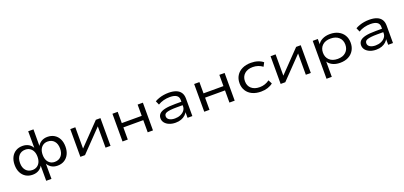

<svg xmlns="http://www.w3.org/2000/svg" viewBox="29 -1852 6710 3188"><g transform="rotate(-20 3384.0 -257.5)"><path d="M471 180V-107H480Q458 -52 410 -21.5Q362 9 297 9Q228 9 176.5 -22.5Q125 -54 96.5 -111Q68 -168 68 -245Q68 -323 96.5 -380Q125 -437 176.5 -468Q228 -499 297 -499Q362 -499 409.5 -469Q457 -439 480 -384H472L471 -695H564L563 -384H554Q578 -439 625.5 -469Q673 -499 737 -499Q806 -499 858 -467.5Q910 -436 938 -379.5Q966 -323 966 -245Q966 -168 937.5 -111Q909 -54 857.5 -22.5Q806 9 737 9Q672 9 625 -21.5Q578 -52 554 -107H563L564 180ZM320 -66Q365 -66 399.5 -87.5Q434 -109 453 -149Q472 -189 472 -245Q472 -302 453 -341.5Q434 -381 399.5 -403Q365 -425 320 -425Q248 -425 205.5 -377Q163 -329 163 -245Q163 -162 205.5 -114Q248 -66 320 -66ZM714 -66Q786 -66 828.5 -114Q871 -162 871 -245Q871 -329 828.5 -377Q786 -425 714 -425Q669 -425 635 -403Q601 -381 582 -341.5Q563 -302 563 -245Q563 -189 582 -149Q601 -109 635 -87.5Q669 -66 714 -66Z M1140 0V-490H1229V-95H1211L1592 -490H1673V0H1585V-395H1603L1222 0Z M1885 0V-490H1978V-291H2330V-490H2423V0H2330V-215H1978V0Z M2823 9Q2760 9 2711.5 -11Q2663 -31 2635.5 -65.5Q2608 -100 2608 -145Q2608 -192 2638.5 -223.5Q2669 -255 2737.5 -270.5Q2806 -286 2921 -286H3046V-225H2925Q2858 -225 2814.5 -220Q2771 -215 2746 -206Q2721 -197 2711 -182Q2701 -167 2701 -147Q2701 -107 2738 -84Q2775 -61 2836 -61Q2889 -61 2933 -79.5Q2977 -98 3003 -131Q3029 -164 3029 -205V-318Q3029 -373 2989.5 -399Q2950 -425 2874 -425Q2816 -425 2762.5 -411Q2709 -397 2663 -369L2633 -438Q2666 -457 2706 -471Q2746 -485 2790 -492Q2834 -499 2878 -499Q2955 -499 3008.5 -478.5Q3062 -458 3090.5 -416Q3119 -374 3119 -308V0H3034V-112L3042 -113Q3025 -78 2995 -50.5Q2965 -23 2922 -7Q2879 9 2823 9Z M3329 0V-490H3422V-291H3774V-490H3867V0H3774V-215H3422V0Z M4332 9Q4244 9 4178.5 -22Q4113 -53 4077 -110.5Q4041 -168 4041 -244Q4041 -321 4077 -378.5Q4113 -436 4178.5 -467.5Q4244 -499 4332 -499Q4398 -499 4452.5 -481.5Q4507 -464 4545 -432L4510 -365Q4473 -393 4429.5 -407.5Q4386 -422 4338 -422Q4245 -422 4191 -373.5Q4137 -325 4137 -244Q4137 -162 4191 -115Q4245 -68 4337 -68Q4386 -68 4429.5 -83Q4473 -98 4509 -125L4544 -58Q4506 -26 4451.5 -8.5Q4397 9 4332 9Z M4679 0V-490H4768V-95H4750L5131 -490H5212V0H5124V-395H5142L4761 0Z M5424 180V-490H5514V-380H5506Q5529 -436 5589.5 -467.5Q5650 -499 5730 -499Q5814 -499 5876 -467Q5938 -435 5972 -378.5Q6006 -322 6006 -245Q6006 -170 5972 -112.5Q5938 -55 5876.5 -23Q5815 9 5730 9Q5650 9 5590.5 -22.5Q5531 -54 5509 -108H5517V180ZM5714 -66Q5806 -66 5859 -115.5Q5912 -165 5912 -246Q5912 -327 5859 -376Q5806 -425 5714 -425Q5621 -425 5568.5 -376Q5516 -327 5516 -246Q5516 -165 5568.5 -115.5Q5621 -66 5714 -66Z M6368 9Q6305 9 6256.5 -11Q6208 -31 6180.5 -65.5Q6153 -100 6153 -145Q6153 -192 6183.5 -223.5Q6214 -255 6282.5 -270.5Q6351 -286 6466 -286H6591V-225H6470Q6403 -225 6359.5 -220Q6316 -215 6291 -206Q6266 -197 6256 -182Q6246 -167 6246 -147Q6246 -107 6283 -84Q6320 -61 6381 -61Q6434 -61 6478 -79.5Q6522 -98 6548 -131Q6574 -164 6574 -205V-318Q6574 -373 6534.5 -399Q6495 -425 6419 -425Q6361 -425 6307.5 -411Q6254 -397 6208 -369L6178 -438Q6211 -457 6251 -471Q6291 -485 6335 -492Q6379 -499 6423 -499Q6500 -499 6553.5 -478.5Q6607 -458 6635.5 -416Q6664 -374 6664 -308V0H6579V-112L6587 -113Q6570 -78 6540 -50.5Q6510 -23 6467 -7Q6424 9 6368 9Z"/></g></svg>

Font: Nunito Sans 10pt Expanded
Style: Regular
Weight: 400
Width: 7
Designer: Vernon Adams
Foundry: Vernon Adams
Version: Version 3.101;gftools[0.9.27]